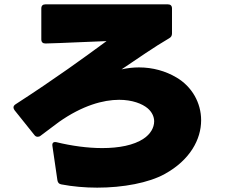

<svg xmlns="http://www.w3.org/2000/svg" viewBox="-20 -802 1040 883"><path d="M167 -178C197 -201 225 -222 251 -241C359 -317 455 -343 528 -343C588 -343 634 -325 659 -304C679 -287 689 -265 689 -244C689 -215 672 -185 640 -164C595 -134 527 -121 450 -121C383 -121 310 -131 240 -148C226 -151 219 -145 221 -131L244 27C246 38 251 44 262 46C314 56 371 61 427 61C546 61 664 39 738 -2C854 -66 905 -161 905 -249C905 -329 863 -404 791 -446C742 -475 683 -492 619 -492C593 -492 566 -489 539 -483C611 -531 689 -586 758 -626C767 -631 771 -638 771 -648V-763C771 -776 764 -782 752 -782H189C177 -782 170 -776 170 -763V-621C170 -608 177 -602 189 -602C275 -604 378 -610 470 -613C368 -538 238 -443 51 -322C45 -318 42 -313 42 -308C42 -304 44 -299 47 -295L139 -180C143 -175 148 -173 153 -173C158 -173 162 -174 167 -178Z"/></svg>

Font: LINE Seed JP_OTF ExtraBold
Style: Regular
Weight: 800
Designer: LY Corporation & Fontrix & Fontworks
Version: Version 1.013